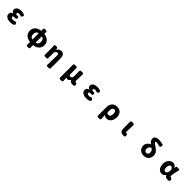

<svg xmlns="http://www.w3.org/2000/svg" viewBox="931 -3835 7138 7138"><g transform="rotate(45 4500.0 -265.5)"><path d="M309 54C363 54 415 46 469 19C504 1 511 -27 494 -54L476 -83C459 -110 437 -112 407 -99C378 -87 349 -82 327 -82C253 -82 214 -103 214 -141C214 -179 238 -192 293 -192C309 -192 325 -191 342 -190C374 -188 392 -206 392 -239V-261C392 -294 374 -311 340 -310C330 -309 320 -309 311 -309C263 -309 237 -323 237 -354C237 -386 270 -407 321 -407C348 -407 375 -402 401 -393C431 -381 452 -386 468 -413L484 -441C500 -470 495 -495 465 -509C417 -531 362 -543 311 -543C181 -543 63 -493 63 -379C63 -334 91 -280 149 -261V-256C81 -239 40 -199 40 -123C40 -5 162 54 309 54Z M1345 48V192C1345 224 1363 242 1395 242H1458C1490 242 1508 224 1508 192V48C1667 39 1813 -63 1813 -245C1813 -426 1668 -529 1508 -537V-630C1508 -662 1490 -680 1458 -680H1395C1363 -680 1345 -662 1345 -630V-537C1186 -529 1040 -426 1040 -245C1040 -63 1186 39 1345 48ZM1222 -245C1222 -346 1269 -401 1345 -406V-84C1269 -88 1222 -143 1222 -245ZM1508 -84V-406C1584 -401 1631 -346 1631 -245C1631 -143 1583 -88 1508 -84Z M2450 242H2529C2561 242 2579 224 2579 192V-312C2579 -454 2534 -543 2412 -543C2334 -543 2281 -494 2233 -433H2230L2223 -483C2219 -513 2201 -529 2170 -529H2112C2078 -529 2062 -510 2066 -476C2070 -430 2072 -384 2072 -352V-10C2072 22 2090 40 2122 40H2200C2232 40 2250 22 2250 -10V-314C2283 -365 2311 -391 2349 -391C2396 -391 2412 -369 2412 -290C2412 -175 2407 23 2401 191C2400 224 2417 242 2450 242Z M3072 -479V192C3072 224 3090 242 3122 242H3199C3232 242 3250 223 3247 189C3242 135 3240 87 3239 25C3257 44 3280 48 3306 48C3354 48 3396 17 3422 -39H3425C3445 22 3498 54 3579 54C3604 54 3623 52 3640 48C3669 42 3681 20 3676 -11L3670 -47C3665 -80 3625 -90 3625 -90C3592 -90 3573 -101 3573 -139C3573 -218 3579 -357 3583 -478C3584 -511 3566 -529 3534 -529H3455C3423 -529 3405 -511 3405 -479V-168C3379 -118 3352 -98 3315 -98C3270 -98 3250 -122 3250 -199V-479C3250 -511 3232 -529 3200 -529H3122C3090 -529 3072 -511 3072 -479Z M4309 54C4363 54 4415 46 4469 19C4504 1 4511 -27 4494 -54L4476 -83C4459 -110 4437 -112 4407 -99C4378 -87 4349 -82 4327 -82C4253 -82 4214 -103 4214 -141C4214 -179 4238 -192 4293 -192C4309 -192 4325 -191 4342 -190C4374 -188 4392 -206 4392 -239V-261C4392 -294 4374 -311 4340 -310C4330 -309 4320 -309 4311 -309C4263 -309 4237 -323 4237 -354C4237 -386 4270 -407 4321 -407C4348 -407 4375 -402 4401 -393C4431 -381 4452 -386 4468 -413L4484 -441C4500 -470 4495 -495 4465 -509C4417 -531 4362 -543 4311 -543C4181 -543 4063 -493 4063 -379C4063 -334 4091 -280 4149 -261V-256C4081 -239 4040 -199 4040 -123C4040 -5 4162 54 4309 54Z M5067 -230V192C5067 224 5085 242 5117 242H5196C5229 242 5246 224 5244 191C5241 126 5238 60 5234 -8C5273 39 5327 54 5374 54C5494 54 5610 -58 5610 -254C5610 -437 5508 -543 5342 -543C5184 -543 5067 -447 5067 -230ZM5234 -134V-247C5234 -338 5276 -398 5335 -398C5397 -398 5428 -351 5428 -251C5428 -137 5384 -92 5332 -92C5299 -92 5267 -99 5234 -134Z M6241 54C6273 54 6296 50 6315 45C6335 39 6342 20 6337 -11L6331 -47C6326 -79 6288 -90 6288 -90C6255 -90 6239 -101 6239 -139C6239 -218 6245 -357 6250 -478C6251 -511 6234 -529 6201 -529H6122C6090 -529 6072 -511 6072 -479V-145C6072 -26 6109 54 6241 54Z M7312 54C7483 54 7586 -56 7586 -216C7586 -337 7524 -403 7422 -477C7338 -538 7263 -577 7263 -615C7263 -631 7277 -642 7310 -642C7357 -642 7414 -630 7475 -612C7506 -603 7529 -614 7538 -645L7548 -680C7557 -711 7546 -734 7515 -743C7449 -761 7376 -773 7310 -773C7165 -773 7098 -709 7098 -632C7098 -546 7153 -487 7214 -441C7123 -399 7044 -325 7044 -208C7044 -44 7166 54 7312 54ZM7213 -210C7213 -294 7259 -341 7330 -360C7379 -321 7413 -279 7413 -217C7413 -126 7372 -90 7317 -90C7260 -90 7213 -131 7213 -210Z M8269 54C8335 54 8386 24 8424 -38H8429C8451 30 8499 54 8580 54C8603 54 8623 52 8639 48C8669 42 8680 19 8675 -11L8669 -47C8664 -80 8624 -90 8624 -90C8592 -90 8569 -102 8569 -142C8569 -214 8602 -354 8631 -474C8639 -508 8622 -529 8587 -529H8514C8484 -529 8465 -515 8460 -484L8451 -434H8446C8409 -511 8355 -543 8292 -543C8160 -543 8040 -431 8040 -243C8040 -58 8130 54 8269 54ZM8222 -245C8222 -354 8271 -398 8319 -398C8365 -398 8394 -364 8416 -305L8409 -208C8405 -143 8359 -92 8312 -92C8257 -92 8222 -137 8222 -245Z"/></g></svg>

Font: コーポレート・ロゴ（ラウンド）ver3 Bold
Style: Regular
Weight: 700
Designer: [KANA_main] LOGOTYPE.JP [Source Han Sans] Ryoko NISHIZUKA 西塚涼子 (kana, bopomofo & ideographs); Paul D. Hunt (Latin, Greek
Version: Version 12.001;FEAKit 1.0